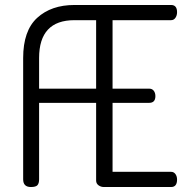

<svg xmlns="http://www.w3.org/2000/svg" viewBox="-20 -751 755 771"><path d="M432 -670V-395H579Q591 -395 597.5 -386.5Q604 -378 604 -365Q604 -338 579 -338H432V-61H667Q678 -61 684.5 -52Q691 -43 691 -30Q691 0 667 0H397Q385 0 375.5 -7Q366 -14 366 -26V-338H137V-31Q137 -15 130.5 -7.5Q124 0 104 0Q73 0 73 -31V-518Q73 -628 129.5 -679.5Q186 -731 279 -731H667Q691 -731 691 -702Q691 -689 684.5 -679.5Q678 -670 667 -670ZM137 -518V-395H366V-670H279Q137 -670 137 -518Z"/></svg>

Font: Dosis
Style: Regular
Weight: 400
Designer: Edgar Tolentino, Pablo Impallari, Igino Marini
Foundry: Edgar Tolentino, Pablo Impallari, Igino Marini
Version: Version 1.007